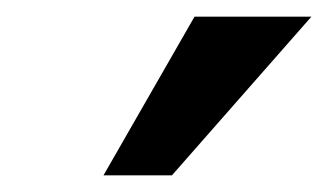

<svg xmlns="http://www.w3.org/2000/svg" viewBox="-20 -715 393 230"><path d="M104 -505 213 -695H353L186 -505Z"/></svg>

Font: Coval
Style: ExtraBold Italic
Weight: 800
Foundry: Context Ltd
Version: Version 001.000